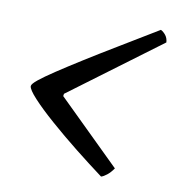

<svg xmlns="http://www.w3.org/2000/svg" viewBox="-60 -559 518 565"><g transform="rotate(10 199.5 -277.0)"><path d="M278 -49.6Q238 -79.4 194.2 -114.1Q150.5 -148.9 112.7 -182.1Q74.9 -215.2 51.5 -240.6Q28.1 -266 28.1 -276Q28.1 -282.2 44.7 -295.7Q61.3 -309.1 92 -329.5Q122.6 -349.8 165.6 -376.8Q208.6 -403.8 262 -436Q315.4 -468.2 376.6 -505.4Q384.6 -501.4 391.3 -492.9Q398 -484.3 398.8 -471.7L128.3 -270.5L127.3 -263.5L314 -80.3Q304.7 -66.9 295 -59.3Q285.3 -51.6 278 -49.6Z"/></g></svg>

Font: Texturina Medium
Style: Italic
Weight: 500
Italic angle: -11°
Designer: Guillermo Torres Carreño
Foundry: Omnibus-Type
Version: Version 1.002